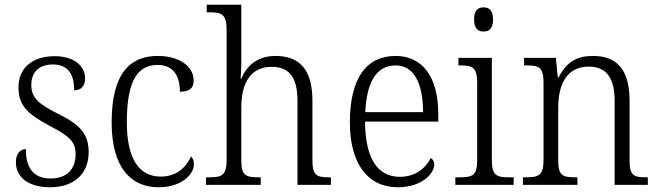

<svg xmlns="http://www.w3.org/2000/svg" viewBox="-20 -780 2779 810"><path d="M192 10C290 10 354 -45 354 -138C354 -211 322 -252 227 -299C148 -338 112 -365 112 -421C112 -471 140 -508 203 -508C262 -508 293 -473 293 -399C323 -399 339 -418 339 -450C339 -499 296 -543 210 -543C118 -543 58 -494 58 -412C58 -333 97 -298 197 -245C279 -203 299 -177 299 -129C299 -68 263 -27 194 -27C116 -27 89 -78 89 -151C69 -151 47 -136 47 -95C47 -37 94 10 192 10Z M649 10C748 10 798 -46 798 -86C798 -102 794 -112 786 -120C765 -74 725 -35 658 -35C566 -35 515 -111 515 -265C515 -450 567 -506 645 -506C714 -506 739 -456 739 -393C777 -393 797 -406 797 -440C797 -503 732 -544 646 -544C534 -544 451 -478 451 -264C451 -69 535 10 649 10Z M849 0H1080V-32H1072C1019 -32 998 -38 998 -102V-326C998 -438 1043 -498 1126 -498C1205 -498 1235 -448 1235 -353V0H1376V-32H1369C1316 -32 1298 -39 1298 -105V-356C1298 -487 1243 -544 1143 -544C1064 -544 1020 -501 998 -448H995C996 -456 998 -488 998 -514V-760H852V-728H866C913 -728 936 -721 936 -656V-105C936 -39 915 -32 861 -32H849Z M1658 10C1761 10 1812 -49 1812 -86C1812 -100 1805 -109 1797 -113C1776 -71 1733 -34 1667 -34C1575 -34 1521 -108 1520 -267H1829V-299C1829 -456 1762 -544 1649 -544C1526 -544 1456 -451 1456 -263C1456 -89 1532 10 1658 10ZM1765 -307H1521C1527 -431 1566 -504 1649 -504C1729 -504 1764 -425 1765 -307Z M2020 -647C2043 -647 2060 -659 2060 -698C2060 -737 2043 -749 2020 -749C1997 -749 1980 -737 1980 -698C1980 -659 1997 -647 2020 -647ZM1901 0H2147V-32H2129C2075 -32 2055 -39 2055 -105V-536H1914V-504H1923C1973 -504 1993 -496 1993 -431V-103C1993 -39 1973 -32 1919 -32H1901Z M2186 0H2416V-32H2408C2355 -32 2335 -38 2335 -102V-326C2335 -421 2369 -499 2464 -499C2544 -499 2573 -443 2573 -354V0H2713V-32H2706C2653 -32 2636 -39 2636 -105V-354C2636 -485 2584 -544 2482 -544C2417 -544 2372 -522 2337 -454H2333L2325 -536H2191V-504H2202C2252 -504 2273 -497 2273 -433V-105C2273 -39 2252 -32 2198 -32H2186Z"/></svg>

Font: Noto Serif Georgian SemiCondensed Light
Style: Regular
Weight: 300
Width: 4
Designer: Monotype Design Team, Akaki Razmadze
Foundry: Google LLC
Version: Version 2.003